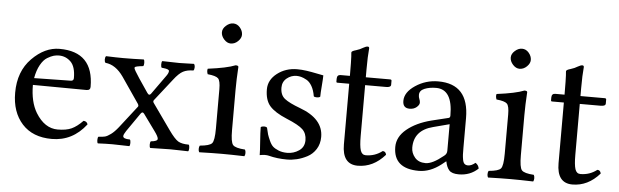

<svg xmlns="http://www.w3.org/2000/svg" viewBox="-44 -797 3060 949"><g transform="rotate(5 1485.5 -322.5)"><path d="M122 -292 303 -295Q318 -295 318 -309Q318 -366 293.5 -390Q269 -414 235 -414Q222 -414 209 -410.5Q196 -407 177.5 -396Q159 -385 144 -358Q129 -331 122 -292ZM235 0Q140 0 87.5 -58Q35 -116 35 -212Q35 -318 98.5 -382.5Q162 -447 235 -447Q404 -447 404 -273Q404 -256 385 -256L119 -258Q119 -174 151 -121Q195 -49 260 -49Q302 -49 328.5 -61Q355 -73 384 -103Q401 -102 405 -87Q338 0 235 0Z M640 -336 686 -268Q696 -253 705 -266L770 -357Q783 -374 783 -385Q783 -394 755 -397Q749 -398 746 -398Q742 -402 742 -414Q742 -427 746 -431Q758 -431 786 -430Q814 -429 830 -429Q846 -429 870 -430Q894 -431 903 -431Q908 -426 908 -414Q908 -403 903 -398Q873 -398 852.5 -387.5Q832 -377 806 -343L722 -236Q716 -229 722 -221L812 -94Q841 -53 859 -42Q877 -31 912 -31Q916 -27 916 -14Q916 -2 912 2Q902 2 873 1Q844 0 823 0Q804 0 771 1Q738 2 724 2Q720 -2 720 -14Q720 -27 724 -31Q757 -34 757 -46Q757 -57 737 -84L679 -164Q670 -176 661 -162L598 -71Q586 -53 586 -45Q586 -31 620 -31Q624 -27 624 -14Q624 -2 620 2Q608 2 580 1Q552 0 536 0Q504 0 464 2Q460 -2 460 -14Q460 -27 464 -31Q485 -32 496.5 -35Q508 -38 525 -50.5Q542 -63 561 -87L645 -195Q650 -200 644 -210L557 -337Q518 -393 467 -398Q462 -403 462 -414Q462 -426 467 -431Q519 -429 553 -429Q600 -429 654 -431Q658 -427 658 -414Q658 -402 654 -398Q616 -394 613 -389Q612 -387 612 -385Q612 -378 640 -336Z M1027 -599Q1027 -617 1044 -632Q1061 -647 1079 -647Q1099 -647 1113 -630.5Q1127 -614 1127 -595Q1127 -578 1111 -562.5Q1095 -547 1075 -547Q1057 -547 1042 -563.5Q1027 -580 1027 -599ZM1119 -122Q1119 -62 1131 -48Q1143 -34 1191 -31Q1195 -25 1195 -14Q1195 -4 1191 2Q1123 0 1079 0Q1035 0 967 2Q963 -4 963 -14Q963 -25 967 -31Q1015 -35 1027 -48.5Q1039 -62 1039 -122V-317Q1039 -359 1027.5 -370.5Q1016 -382 975 -386Q969 -402 973 -413Q1067 -425 1109 -442Q1123 -442 1123 -435Q1119 -371 1119 -321Z M1259 -148Q1264 -153 1276 -153Q1284 -153 1290 -149Q1295 -126 1298.5 -115Q1302 -104 1310.5 -85Q1319 -66 1329 -57Q1339 -48 1357.5 -40.5Q1376 -33 1400 -33Q1432 -33 1458.5 -51Q1485 -69 1485 -103Q1485 -136 1464.5 -156Q1444 -176 1383 -201Q1323 -226 1298 -255Q1273 -284 1273 -337Q1273 -384 1315 -416.5Q1357 -449 1414 -449Q1437 -449 1461 -445.5Q1485 -442 1511.5 -436.5Q1538 -431 1545 -430Q1545 -414 1542 -378Q1539 -342 1539 -324Q1535 -319 1521 -319Q1511 -319 1507 -323Q1502 -353 1490.5 -373Q1479 -393 1463.5 -401.5Q1448 -410 1436.5 -413Q1425 -416 1414 -416Q1387 -416 1365.5 -398.5Q1344 -381 1344 -352Q1344 -315 1367 -297Q1390 -279 1444 -259Q1561 -216 1561 -126Q1561 -91 1544.5 -65Q1528 -39 1502 -25.5Q1476 -12 1451 -6Q1426 0 1402 0Q1353 0 1311 -11Q1304 -13 1291 -13Q1281 -13 1266 -10Q1266 -30 1262.5 -76.5Q1259 -123 1259 -148Z M1630 -439H1676Q1676 -477 1675.5 -502Q1675 -527 1674.5 -534.5Q1674 -542 1673.5 -547Q1673 -552 1673 -555Q1673 -562 1695 -568Q1715 -574 1729 -583Q1743 -591 1751 -591Q1759 -591 1759 -583Q1755 -543 1755 -478V-439H1875Q1883 -439 1883 -433V-413Q1883 -400 1859 -400H1755V-147Q1755 -98 1762 -76.5Q1769 -55 1788 -55Q1834 -55 1870 -83Q1885 -83 1888 -66Q1830 0 1753 0Q1676 0 1676 -99V-400H1617Q1612 -400 1612 -406V-419Q1612 -439 1630 -439Z M2188 -244 2108 -223Q2014 -199 2014 -113Q2014 -86 2032.5 -64Q2051 -42 2086 -42Q2120 -42 2174 -86Q2188 -96 2188 -112ZM2024 -375Q2024 -364 2028 -355Q2032 -346 2032 -337Q2032 -326 2018.5 -314.5Q2005 -303 1984 -303Q1950 -303 1950 -339Q1950 -382 2001 -416Q2052 -450 2114 -450Q2266 -450 2266 -281V-134Q2266 -111 2266.5 -100Q2267 -89 2269.5 -75Q2272 -61 2278.5 -55Q2285 -49 2296 -49Q2313 -49 2332 -65Q2347 -56 2350 -38Q2311 -1 2254 -1Q2220 -1 2206.5 -16Q2193 -31 2188 -59H2186L2166 -43Q2112 -1 2056 -1Q1930 -1 1930 -109Q1930 -159 1976 -197Q2022 -235 2096 -254L2182 -275Q2188 -278 2188 -287Q2188 -417 2106 -417Q2073 -417 2048.5 -407Q2024 -397 2024 -375Z M2460 -599Q2460 -617 2477 -632Q2494 -647 2512 -647Q2532 -647 2546 -630.5Q2560 -614 2560 -595Q2560 -578 2544 -562.5Q2528 -547 2508 -547Q2490 -547 2475 -563.5Q2460 -580 2460 -599ZM2552 -122Q2552 -62 2564 -48Q2576 -34 2624 -31Q2628 -25 2628 -14Q2628 -4 2624 2Q2556 0 2512 0Q2468 0 2400 2Q2396 -4 2396 -14Q2396 -25 2400 -31Q2448 -35 2460 -48.5Q2472 -62 2472 -122V-317Q2472 -359 2460.5 -370.5Q2449 -382 2408 -386Q2402 -402 2406 -413Q2500 -425 2542 -442Q2556 -442 2556 -435Q2552 -371 2552 -321Z M2695 -439H2741Q2741 -477 2740.5 -502Q2740 -527 2739.5 -534.5Q2739 -542 2738.5 -547Q2738 -552 2738 -555Q2738 -562 2760 -568Q2780 -574 2794 -583Q2808 -591 2816 -591Q2824 -591 2824 -583Q2820 -543 2820 -478V-439H2940Q2948 -439 2948 -433V-413Q2948 -400 2924 -400H2820V-147Q2820 -98 2827 -76.5Q2834 -55 2853 -55Q2899 -55 2935 -83Q2950 -83 2953 -66Q2895 0 2818 0Q2741 0 2741 -99V-400H2682Q2677 -400 2677 -406V-419Q2677 -439 2695 -439Z"/></g></svg>

Font: Triodion Unicode
Style: Normal
Weight: 400
Version: Version 1.1